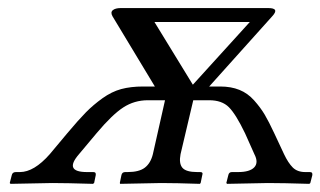

<svg xmlns="http://www.w3.org/2000/svg" viewBox="-20 -449 786 471"><path d="M358.9 -395 453.1 -241.2 592.8 -395ZM384.8 -203.1H342.8Q309.6 -203.1 282.5 -185.5Q255.4 -168 216.8 -122.1L173.8 -70.8Q135.7 -26.9 193.8 -26.9H209Q216.3 -26.9 214.8 -19L210.9 0L208 2Q142.1 0 107.9 0L5.9 2L3.9 0L8.8 -19Q10.3 -26.9 19 -26.9H28.8Q63.5 -26.9 102.1 -70.8L145 -122.1Q172.9 -155.3 190.9 -173.6Q209 -191.9 231.4 -208Q253.9 -224.1 277.3 -230.5Q300.8 -236.8 331.1 -236.8H359.9L255.9 -409.2Q250.5 -418.9 256.8 -424.1Q263.2 -429.2 275.9 -429.2H638.2Q666.5 -429.2 647.9 -409.2L493.2 -236.8H520Q546.9 -236.8 567.4 -228.5Q587.9 -220.2 603.5 -202.6Q619.1 -185.1 629.4 -167.7Q639.6 -150.4 652.8 -122.1L676.8 -70.8Q687 -49.3 698.2 -38.1Q709.5 -26.9 729 -26.9H740.2Q747.6 -26.9 746.1 -19L741.2 0L738.8 2Q674.3 0 637.2 0L537.1 2L535.2 0L540 -19Q541.5 -26.9 548.8 -26.9H564Q592.8 -26.9 603.8 -38.6Q614.7 -50.3 604 -70.8L581.1 -122.1Q558.6 -168.9 541.5 -186Q524.4 -203.1 493.2 -203.1H454.1L422.9 -70.8Q418.5 -47.9 427.5 -37.4Q436.5 -26.9 463.9 -26.9H471.2Q479 -26.9 476.1 -19L472.2 0L470.2 2Q411.1 0 375 0L274.9 2L273.9 0L277.8 -19Q279.3 -26.9 287.1 -26.9H293Q321.3 -26.9 335.4 -37.8Q349.6 -48.8 355 -70.8Z"/></svg>

Font: Common Serif Medium
Style: Italic
Weight: 500
Italic angle: -12°
Designer: Philipp H. Poll, Khaled Hosny
Foundry: Stefan Peev, Context Ltd.
Version: Version 1.026